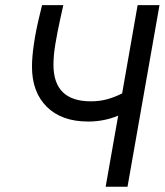

<svg xmlns="http://www.w3.org/2000/svg" viewBox="-20 -713 629 733"><path d="M316.9 -249Q215.3 -249 158.7 -305.2Q102.1 -361.3 102.1 -458.5Q102.1 -495.1 109.4 -544.9Q116.7 -594.7 128.9 -645L140.6 -693.4H221.7L209.5 -638.2Q199.2 -591.3 191.7 -546.9Q184.1 -502.4 184.1 -465.8Q184.1 -326.2 326.7 -326.2Q360.8 -326.2 389.6 -334.2Q418.5 -342.3 446.3 -356.4L505.4 -693.4H588.9L466.8 0H383.3L431.2 -271.5Q405.8 -260.7 377 -254.9Q348.1 -249 316.9 -249Z"/></svg>

Font: Cascadia Code NF SemiLight
Style: Italic
Weight: 350
Italic angle: -10°
Monospace: yes
Designer: Aaron Bell
Foundry: Saja Typeworks
Version: Version 2404.023; ttfautohint (v1.8.4)